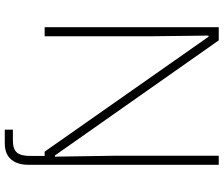

<svg xmlns="http://www.w3.org/2000/svg" viewBox="-86 -683 936 804"><g transform="rotate(90 382.0 -281.0)"><path d="M94 0V-729H149L631 -43H636L632 -303V-729H670V0H615L134 -686H129L132 -436V0ZM523 167V133H569Q604 133 618.5 116.5Q633 100 633 60V0H670V70Q670 99 660 121Q650 143 630.5 155Q611 167 580 167Z"/></g></svg>

Font: Mona Sans ExtraLight
Style: Regular
Weight: 200
Designer: Deni Anggara
Foundry: GitHub
Version: Version 2.000